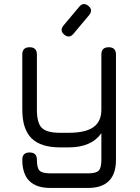

<svg xmlns="http://www.w3.org/2000/svg" viewBox="-20 -727 692 947"><path d="M297 -556Q273 -576 293 -601L371 -694Q391 -718 416 -698Q440 -678 420 -653L342 -560Q322 -536 297 -556ZM228 200Q90 200 90 61Q90 25 126 25Q162 25 162 61Q162 101 175 114.5Q188 128 228 128H414Q454 128 467 114.5Q480 101 480 61V-70Q431 0 318 0H277Q181 0 135.5 -45Q90 -90 90 -186V-458Q90 -494 126 -494Q162 -494 162 -458V-186Q162 -120 186.5 -96Q211 -72 277 -72H318Q402 -72 441 -100Q480 -128 480 -186V-458Q480 -494 516 -494Q552 -494 552 -458V61Q552 200 414 200Z"/></svg>

Font: Jura SemiBold
Style: Regular
Weight: 600
Designer: Daniel Johnson, Alexei Vanyashin
Foundry: Daniel Johnson
Version: Version 5.103